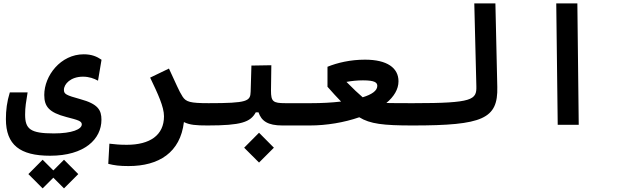

<svg xmlns="http://www.w3.org/2000/svg" viewBox="-20 -713 3556 1097"><path d="M266.1 176.8C463.4 176.8 559.6 81.5 559.6 -28.8C559.6 -83.5 541 -118.7 439 -146.5C357.9 -168.9 345.2 -175.3 345.2 -199.7C345.2 -232.9 383.8 -274.9 454.1 -274.9C489.3 -274.9 517.1 -264.6 540 -252L560.1 -371.6C533.7 -390.1 503.4 -402.8 458.5 -402.8C326.7 -402.8 232.9 -280.8 232.9 -170.4C232.9 -104 260.3 -70.3 359.4 -44.4C425.3 -27.3 447.3 -21.5 447.3 -2.4C447.3 25.4 392.1 49.3 287.6 49.3C153.3 49.3 123.5 24.4 123.5 -58.1C123.5 -102.5 128.9 -129.9 137.7 -185.1H36.1C19.5 -131.8 13.7 -83 13.7 -32.7C13.7 114.7 93.8 176.8 266.1 176.8ZM345.7 363.3 427.2 281.7 345.7 199.7 284.7 260.7 223.6 199.7 142.1 281.7 223.6 363.3 284.7 302.2Z M1030.8 -15.6C1063.5 1 1100.1 3.9 1166 3.9C1189.5 3.9 1208.5 -16.1 1208.5 -67.9C1208.5 -108.4 1196.8 -123.5 1171.9 -123.5C1066.4 -123.5 1043 -130.9 1023.4 -160.6C1001.5 -194.3 987.3 -232.4 945.3 -321.3L837.9 -269.5C881.8 -177.7 917 -103 917 -48.8C917 60.5 835.4 114.3 704.6 114.3C660.6 114.3 642.1 111.8 605 107.9L598.6 223.1C634.3 231.9 662.1 235.8 714.4 235.8C887.7 235.8 1010.3 158.7 1030.8 -15.6Z M1166 3.9C1357.9 3.9 1411.1 -15.1 1441.4 -71.3H1457C1473.6 -21.5 1510.3 3.9 1593.3 3.9H1752C1775.4 3.9 1794.4 -16.1 1794.4 -67.9C1794.4 -104.5 1782.7 -123.5 1757.8 -123.5H1610.4C1539.6 -123.5 1528.3 -132.8 1528.3 -195.8L1530.3 -340.3L1416.5 -338.4L1412.1 -189C1410.6 -134.8 1394 -123.5 1171.9 -123.5ZM1460 215.8 1544.9 130.9 1460 45.4 1375 130.9Z M1750 3.9C1846.2 3.9 1946.8 -13.2 2032.7 -43C2094.7 -4.9 2169.9 3.9 2336.9 3.9C2389.6 3.9 2402.3 -12.7 2402.3 -62C2402.3 -104 2396 -123.5 2344.7 -123.5C2276.4 -123.5 2225.6 -123.5 2187.5 -124.5C2230.5 -160.6 2256.8 -202.6 2256.8 -248.5C2256.8 -325.2 2191.9 -372.1 2065.4 -372.1C1981.9 -372.1 1907.7 -354.5 1851.1 -331.5V-217.3C1880.4 -184.1 1904.8 -157.2 1928.7 -132.8C1875 -126.5 1815.9 -123.5 1757.8 -123.5ZM2052.2 -157.2C2023.9 -181.2 2002.4 -202.1 1959.5 -245.1C1988.8 -250.5 2020.5 -253.9 2053.7 -253.9C2121.6 -253.9 2135.7 -241.2 2135.7 -222.2C2135.7 -194.3 2103.5 -172.9 2052.2 -157.2Z M2337.9 3.9C2739.7 3.9 2825.7 -34.2 2821.3 -215.8L2810.5 -693.4H2689.9L2701.7 -219.7C2703.6 -143.1 2682.1 -123.5 2343.8 -123.5C2324.2 -123.5 2309.6 -109.9 2309.6 -63C2309.6 -16.1 2318.8 3.9 2337.9 3.9Z M3166.5 0H3286.6L3278.8 -693.4H3158.2Z"/></svg>

Font: Cascadia Code NF SemiBold
Style: Regular
Weight: 600
Monospace: yes
Designer: Aaron Bell
Foundry: Saja Typeworks
Version: Version 2404.023